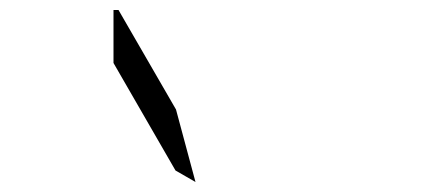

<svg xmlns="http://www.w3.org/2000/svg" viewBox="-20 -912 856 384"><path d="M331 -571 207 -786V-892H217L332 -693L371 -548Z"/></svg>

Font: DSEG14 Modern Mini
Style: Light
Weight: 300
Designer: Keshikan(Twitter:@keshinomi_88pro)
Version: Version 0.46